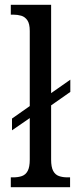

<svg xmlns="http://www.w3.org/2000/svg" viewBox="-20 -780 321 800"><path d="M25 0V-41H35Q56 -41 71.5 -46.5Q87 -52 95.5 -68Q104 -84 104 -115V-288L30 -237V-286L104 -338V-651Q104 -681 94 -695.5Q84 -710 68.5 -714.5Q53 -719 35 -719H25V-760H193V-392L273 -448V-397L193 -341V-115Q193 -84 201.5 -68Q210 -52 225.5 -46.5Q241 -41 261 -41H272V0Z"/></svg>

Font: Noto Serif Condensed
Style: Regular
Weight: 400
Width: 3
Designer: Monotype Design Team
Foundry: Monotype Imaging Inc.
Version: Version 2.015